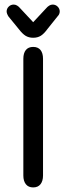

<svg xmlns="http://www.w3.org/2000/svg" viewBox="-20 -810 290 839"><path d="M82 -43Q82 -19 93 -5Q104 9 125 9Q146 9 157 -5Q168 -19 168 -43V-553Q168 -578 157 -591.5Q146 -605 125 -605Q104 -605 93 -591.5Q82 -578 82 -553ZM125 -713 69 -773Q55 -790 40 -790Q27 -790 18 -781Q9 -772 9 -760Q9 -751 17 -738L62 -683Q78 -662 92 -653.5Q106 -645 125 -645Q144 -645 158 -653.5Q172 -662 188 -684L232 -739Q237 -744 239 -749.5Q241 -755 241 -760Q241 -772 232 -781Q223 -790 210 -790Q195 -790 180 -772Z"/></svg>

Font: Beiruti Medium
Style: Regular
Weight: 500
Designer: Arlette Boutros
Foundry: Boutros
Version: Version 1.41